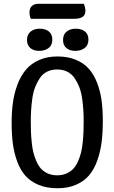

<svg xmlns="http://www.w3.org/2000/svg" viewBox="-20 -981 610 1023"><path d="M426.8 -960.9Q435.1 -940.4 435.1 -922.9Q435.1 -880.9 377 -880.9H144Q137.2 -896.5 137.2 -916Q137.2 -937.5 150.1 -949.2Q163.1 -960.9 187 -960.9ZM191.9 -828.1Q222.2 -828.1 240.5 -813.2Q258.8 -798.3 258.8 -770Q258.8 -740.7 239.3 -725.3Q219.7 -710 189 -710Q159.7 -710 141.8 -724.9Q124 -739.7 124 -768.1Q124 -797.4 143.1 -812.7Q162.1 -828.1 191.9 -828.1ZM383.8 -828.1Q414.1 -828.1 432.6 -813.2Q451.2 -798.3 451.2 -770Q451.2 -740.7 431.4 -725.3Q411.6 -710 380.9 -710Q351.6 -710 333.7 -724.9Q315.9 -739.7 315.9 -768.1Q315.9 -797.4 335 -812.7Q354 -828.1 383.8 -828.1ZM527.8 -338.9Q527.8 -276.4 521.7 -225.8Q515.6 -175.3 499 -127.7Q482.4 -80.1 455.8 -48.1Q429.2 -16.1 386.2 2.9Q343.3 22 286.1 22Q229 22 186 4.2Q143.1 -13.7 116 -43.9Q88.9 -74.2 72 -119.6Q55.2 -165 48.6 -214.8Q42 -264.6 42 -327.1Q42 -386.2 49.1 -436.3Q56.2 -486.3 73.7 -532.2Q91.3 -578.1 118.4 -610.1Q145.5 -642.1 188.2 -661.1Q231 -680.2 286.1 -680.2Q341.3 -680.2 383.8 -662.6Q426.3 -645 453.1 -614.7Q480 -584.5 497.1 -540.3Q514.2 -496.1 521 -447.3Q527.8 -398.4 527.8 -338.9ZM284.2 -46.9Q311.5 -46.9 333.5 -56.4Q355.5 -65.9 370.1 -81.3Q384.8 -96.7 395.3 -120.4Q405.8 -144 411.6 -167.2Q417.5 -190.4 420.7 -221.7Q423.8 -252.9 424.8 -276.9Q425.8 -300.8 425.8 -332Q425.8 -366.2 424.1 -394.5Q422.4 -422.9 417.5 -456.8Q412.6 -490.7 402.6 -516.6Q392.6 -542.5 377.4 -564.7Q362.3 -586.9 338.6 -598.9Q314.9 -610.8 284.2 -610.8Q253.9 -610.8 230.5 -598.9Q207 -586.9 192.1 -564.7Q177.2 -542.5 167.2 -516.6Q157.2 -490.7 152.3 -456.8Q147.5 -422.9 145.8 -394.3Q144 -365.7 144 -332Q144 -301.3 145 -276.9Q146 -252.4 149.2 -221.4Q152.3 -190.4 158.2 -167.2Q164.1 -144 174.6 -120.4Q185.1 -96.7 199.5 -81.3Q213.9 -65.9 235.6 -56.4Q257.3 -46.9 284.2 -46.9Z"/></svg>

Font: Sansita Light
Style: Regular
Weight: 300
Designer: Pablo Cosgaya
Foundry: Omnibus-Type
Version: Version 1.006;hotconv 1.0.109;makeotfexe 2.5.65596